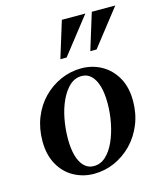

<svg xmlns="http://www.w3.org/2000/svg" viewBox="-110 -801 753 892"><g transform="rotate(-15 266.5 -355.0)"><path d="M300 -479Q353 -479 397 -454.5Q441 -430 467.5 -383.5Q494 -337 494 -271Q494 -210 473 -158.5Q452 -107 415.5 -69.5Q379 -32 332 -11Q285 10 232 10Q180 10 135.5 -14.5Q91 -39 65 -86Q39 -133 39 -198Q39 -259 59.5 -310.5Q80 -362 116.5 -399.5Q153 -437 200.5 -458Q248 -479 300 -479ZM240 -25Q273 -25 298 -48Q323 -71 340.5 -109.5Q358 -148 367.5 -195.5Q377 -243 377 -292Q377 -338 367.5 -372Q358 -406 339 -425Q320 -444 293 -444Q260 -444 235 -421Q210 -398 192 -359.5Q174 -321 165 -273.5Q156 -226 156 -178Q156 -131 165.5 -97Q175 -63 194 -44Q213 -25 240 -25ZM385 -720 248 -545H218L272 -720ZM529 -720 392 -545H362L416 -720Z"/></g></svg>

Font: Brygada 1918 SemiBold
Style: Italic
Weight: 600
Italic angle: -8°
Designer: Mateusz Machalski | Borys Kosmynka | Przemek Hoffer
Foundry: NIEPODLEGLA 2018
Version: Version 3.006